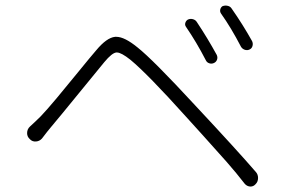

<svg xmlns="http://www.w3.org/2000/svg" viewBox="-20 -731 1040 695"><path d="M653.3 -633.8Q648.4 -640.6 650.9 -648.4Q653.3 -656.2 660.2 -660.2Q668.9 -664.1 678.2 -661.6Q687.5 -659.2 692.4 -651.4Q731.4 -592.8 764.6 -532.2Q768.6 -523.4 765.6 -515.1Q762.7 -506.8 754.4 -502.9Q746.1 -499 737.3 -502Q728.5 -504.9 724.6 -513.7Q691.4 -578.1 653.3 -633.8ZM780.3 -681.6Q775.4 -688.5 777.3 -696.8Q779.3 -705.1 786.1 -709Q792 -710.9 797.9 -710.9Q800.8 -710.9 803.7 -710Q813.5 -708 818.4 -700.2Q859.4 -641.6 892.6 -582Q896.5 -573.2 894 -564.5Q891.6 -555.7 883.3 -551.8Q875 -547.9 866.2 -550.8Q857.4 -553.7 852.5 -561.5Q816.4 -630.9 780.3 -681.6ZM131.8 -229.5Q123 -219.7 109.9 -218.8Q96.7 -217.8 87.9 -227.5Q78.1 -236.3 78.1 -249Q78.1 -263.7 88.9 -273.4Q106.4 -289.1 127.9 -310.5Q149.4 -333 184.6 -375Q219.7 -417 264.2 -471.7Q308.6 -526.4 328.1 -548.8Q366.2 -594.7 396.5 -597.7Q398.4 -597.7 401.4 -597.7Q430.7 -597.7 477.5 -559.6Q533.2 -515.6 685.5 -350.6Q838.9 -186.5 906.2 -108.4Q914.1 -99.6 914.1 -86.9Q914.1 -73.2 905.3 -64.5Q897.5 -55.7 886.7 -55.7Q886.7 -55.7 885.7 -55.7Q874 -56.6 866.2 -65.4Q835.9 -104.5 801.3 -144Q766.6 -183.6 713.9 -241.7Q661.1 -299.8 653.3 -308.6Q514.6 -462.9 452.1 -514.6Q418.9 -541 403.3 -541Q402.3 -541 401.4 -541Q385.7 -540 357.4 -505.9Q341.8 -487.3 267.1 -395.5Q192.4 -303.7 165 -271.5Q153.3 -257.8 131.8 -229.5Z"/></svg>

Font: Gen Jyuu Gothic L Monospace Light
Style: Regular
Weight: 300
Designer: [Source Han Sans]
Ryoko NISHIZUKA  (kana & ideographs); Paul D. Hunt (Latin, Greek & Cyrillic); Wenlong ZHANG  (bopomofo
Version: Version 1.002.20150607